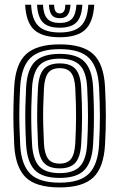

<svg xmlns="http://www.w3.org/2000/svg" viewBox="-20 -801 515 830"><path d="M238.1 9.2Q134.9 9.2 90.8 -34.7Q46.8 -78.5 41.5 -173.6Q39.2 -217.9 38.3 -258.5Q37.4 -299.1 38.2 -340.3Q39.1 -381.4 41.5 -427.1Q47.1 -525.3 93.3 -567.3Q139.4 -609.2 238.1 -609.2Q338.4 -609.2 383.6 -566.6Q428.7 -524 433.9 -426.9Q437.3 -362.6 437.6 -302Q437.8 -241.3 433.9 -173.6Q428.1 -75.3 382.4 -33Q336.7 9.2 238.1 9.2ZM238.1 -11.4Q325.6 -11.4 364.3 -50.2Q403.1 -89 408.2 -175.1Q412 -242.6 411.9 -300.6Q411.7 -358.7 408.2 -425.6Q403.6 -510.5 365.3 -549.6Q327 -588.6 238.1 -588.6Q151.1 -588.6 111.7 -550.6Q72.2 -512.5 67.2 -425.6Q64.5 -375.7 63.8 -334.9Q63.1 -294.2 64.1 -255.9Q65.1 -217.7 67.2 -174.9Q71.8 -89.3 110.5 -50.3Q149.2 -11.4 238.1 -11.4ZM238.1 -31.9Q161.9 -31.9 129.4 -66.8Q97 -101.7 92.8 -177.2Q90.4 -221.2 89.6 -260.7Q88.8 -300.2 89.7 -340Q90.6 -379.7 92.9 -424.1Q97.4 -501.6 131.2 -534.8Q165.1 -568.1 238.1 -568.1Q312.9 -568.1 345.6 -533.9Q378.3 -499.8 382.4 -424.5Q384.9 -377.1 385.7 -337.4Q386.5 -297.7 385.7 -259.2Q385 -220.7 382.4 -176.5Q378.1 -101.6 345.6 -66.7Q313.1 -31.9 238.1 -31.9ZM238.1 -52.6Q298.1 -52.6 325.5 -81.8Q352.9 -111.1 356.9 -179.1Q360.3 -238.9 360.4 -295.9Q360.5 -352.9 356.9 -421.9Q353.3 -490 325.6 -518.7Q297.8 -547.4 238.1 -547.4Q175.7 -547.4 149 -517.1Q122.3 -486.8 118.5 -421.7Q116.4 -382 115.5 -343.5Q114.6 -304.9 115.3 -264.4Q116.1 -223.9 118.5 -178Q122.3 -111.5 149.6 -82Q177 -52.6 238.1 -52.6ZM238.1 -73.1Q190.9 -73.1 169.1 -97.8Q147.3 -122.4 144.2 -179Q142.1 -222.5 141.2 -261.5Q140.3 -300.6 141.1 -339.5Q141.9 -378.5 144.2 -420.8Q147.5 -478.3 169.6 -502.6Q191.8 -526.9 238.1 -526.9Q284.9 -526.9 306.6 -502.4Q328.2 -477.9 331.1 -421.2Q334.8 -351.9 334.7 -295.5Q334.5 -239.1 331.1 -179.8Q327.8 -123 306.4 -98.1Q284.9 -73.1 238.1 -73.1ZM238.1 -93.7Q271.8 -93.7 287.3 -114.3Q302.7 -134.8 305.4 -181.2Q308.4 -237 308.8 -292.1Q309.2 -347.3 305.4 -419.9Q303.1 -465.3 287.7 -485.8Q272.2 -506.3 238.1 -506.3Q202.7 -506.3 187.6 -485Q172.5 -463.7 170 -419.5Q167.7 -375.4 166.8 -337.5Q166 -299.7 166.9 -262Q167.8 -224.3 170 -180.3Q172.5 -135.5 187.9 -114.6Q203.3 -93.7 238.1 -93.7ZM238.1 -640Q161.8 -640 127.1 -672.7Q92.5 -705.4 88.7 -780.5H114.5Q117.6 -716.3 146.4 -688.5Q175.1 -660.6 238.1 -660.6Q300.7 -660.6 329.5 -688.5Q358.2 -716.3 361.7 -780.5H387.5Q383.1 -705.4 348.4 -672.7Q313.8 -640 238.1 -640ZM238.1 -681.2Q188.2 -681.2 165.5 -704.2Q142.9 -727.3 140.2 -780.5H165.7Q168 -738.5 184.7 -720.1Q201.5 -701.8 238.1 -701.8Q274.5 -701.8 291.3 -720.1Q308 -738.5 310.4 -780.5H336Q333.1 -727.3 310.4 -704.2Q287.6 -681.2 238.1 -681.2ZM238.1 -722.4Q214.7 -722.4 203.9 -735.9Q193.1 -749.3 191.5 -780.5H214Q213.9 -760.5 220.4 -751.7Q226.9 -742.9 238.1 -742.9Q249.5 -742.9 256 -751.7Q262.4 -760.5 262.2 -780.5H284.7Q282.9 -749.3 272 -735.9Q261.2 -722.4 238.1 -722.4Z"/></svg>

Font: Big Shoulders Inline Text SC Thin
Style: Regular
Weight: 100
Designer: Patric King
Foundry: XO Type Co
Version: Version 2.002